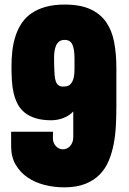

<svg xmlns="http://www.w3.org/2000/svg" viewBox="-20 -804 560 833"><path d="M258.8 8.8Q214.8 8.8 173.3 -1.7Q131.8 -12.2 99.6 -34.2Q67.4 -56.2 47.9 -89.6Q28.3 -123 28.3 -168.9V-232.4H210L209.5 -203.6Q209.5 -193.8 212.9 -185.3Q216.3 -176.8 222.2 -170.2Q228 -163.6 236.1 -159.9Q244.1 -156.2 252.9 -156.2Q260.7 -156.2 268.8 -159.4Q276.9 -162.6 283.4 -169.4Q290 -176.3 293.9 -186.3Q297.9 -196.3 297.9 -210.4V-320.3Q280.8 -301.8 254.9 -292Q229 -282.2 202.6 -282.2Q163.1 -282.2 134.8 -291Q106.4 -299.8 87.2 -315.4Q67.9 -331.1 56.6 -352.5Q45.4 -374 39.3 -399.9Q33.2 -425.8 31.5 -455.1Q29.8 -484.4 29.8 -515.1Q29.8 -552.2 33.9 -586.4Q38.1 -620.6 48.3 -650.6Q58.6 -680.7 75.4 -705.3Q92.3 -730 117.9 -747.3Q143.6 -764.6 178.7 -774.4Q213.9 -784.2 260.3 -784.2Q328.1 -784.2 371.8 -764.2Q415.5 -744.1 440.7 -707.8Q465.8 -671.4 475.3 -620.8Q484.9 -570.3 484.9 -509.3V-345.2Q484.9 -304.2 482.9 -262.2Q481 -220.2 473.6 -180.9Q466.3 -141.6 451.9 -106.9Q437.5 -72.3 412.4 -46.6Q387.2 -21 349.6 -6.1Q312 8.8 258.8 8.8ZM215.3 -510.7Q215.8 -492.7 217 -477.1Q218.3 -461.4 222.4 -450.2Q226.6 -439 235.1 -433.1Q243.7 -427.2 259.3 -428.7Q303.2 -428.7 303.2 -502.4V-552.2Q303.2 -589.4 294.2 -610.1Q285.2 -630.9 260.3 -630.9Q246.1 -630.9 237.3 -624.3Q228.5 -617.7 223.6 -607.2Q218.8 -596.7 216.8 -583.3Q214.8 -569.8 214.6 -556.6Q214.4 -543.5 214.8 -531.2Q215.3 -519 215.3 -510.7Z"/></svg>

Font: Anton
Style: Regular
Weight: 400
Foundry: vernon adams
Version: Version 1.000